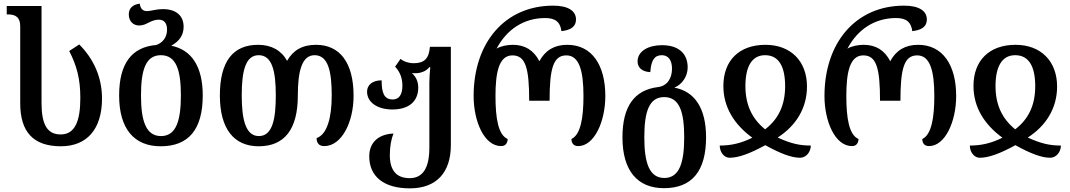

<svg xmlns="http://www.w3.org/2000/svg" viewBox="-20 -793 5872 1054"><path d="M314 10C459 10 540 -86 540 -252C540 -369 494 -470 415 -549L360 -513C401 -433 421 -361 421 -255C421 -129 392 -55 313 -55C240 -55 208 -108 208 -228V-760H17V-714H22C69 -714 91 -696 91 -648V-226C91 -71 161 10 314 10Z M862 10C1015 10 1093 -82 1093 -269C1093 -427 1032 -520 920 -542C962 -565 988 -598 988 -646C988 -705 949 -743 874 -743C859 -743 841 -741 827 -738C813 -735 797 -732 787 -732C765 -732 751 -744 747 -773C710 -768 687 -749 687 -714C687 -677 711 -653 744 -653C765 -653 781 -661 798 -670C815 -678 831 -685 852 -685C882 -685 897 -665 897 -630C897 -590 875 -559 838 -546C703 -535 634 -444 634 -269C634 -85 717 10 862 10ZM864 -46C781 -46 754 -130 754 -269C754 -407 779 -490 863 -490C947 -490 973 -409 973 -269C973 -131 947 -46 864 -46Z M1400 10C1541 10 1615 -82 1615 -269C1615 -402 1637 -490 1707 -490C1783 -490 1801 -397 1801 -269C1801 -147 1776 -55 1718 -35C1718 -9 1730 9 1760 9C1856 9 1921 -123 1921 -267C1921 -451 1844 -547 1715 -547C1639 -547 1589 -517 1556 -459C1525 -516 1470 -547 1397 -547C1259 -547 1187 -456 1187 -269C1187 -86 1264 10 1400 10ZM1401 -46C1329 -46 1307 -136 1307 -269C1307 -401 1327 -490 1400 -490C1474 -490 1494 -403 1494 -269C1494 -143 1477 -46 1401 -46Z M2230 241C2376 241 2455 154 2455 3V-536H2340C2335 -472 2310 -446 2251 -446C2224 -446 2195 -455 2179 -470L2149 -427C2177 -397 2189 -363 2189 -322C2189 -273 2170 -247 2136 -247C2089 -247 2075 -282 2075 -352C2024 -352 1995 -326 1995 -290C1995 -231 2052 -192 2134 -192C2225 -192 2276 -237 2276 -312C2276 -345 2264 -371 2241 -392C2247 -391 2253 -391 2259 -391C2289 -391 2318 -401 2337 -424H2342C2339 -391 2337 -362 2337 -338V18C2337 129 2301 185 2229 185C2157 185 2120 143 2120 59C2120 10 2128 -30 2140 -60C2053 -56 2007 -7 2007 65C2007 176 2087 241 2230 241Z M2731 9C2754 9 2766 -6 2767 -30C2715 -52 2700 -144 2700 -266C2700 -393 2718 -489 2793 -489C2865 -489 2885 -420 2885 -240H2997C2997 -416 3017 -489 3089 -489C3161 -489 3183 -401 3183 -266C3183 -148 3168 -54 3117 -30C3117 -7 3129 9 3154 9C3242 9 3303 -125 3303 -266C3303 -435 3230 -547 3094 -547C3024 -547 2973 -517 2941 -457C2910 -517 2862 -547 2795 -547C2765 -547 2729 -540 2706 -526C2762 -632 2856 -694 2973 -694C3030 -694 3056 -671 3062 -622C3114 -628 3142 -647 3142 -686C3142 -734 3098 -762 3017 -762C2751 -762 2580 -558 2580 -266C2580 -127 2638 9 2731 9Z M3625 240C3777 240 3856 148 3856 -39C3856 -199 3794 -291 3682 -312C3726 -330 3755 -375 3755 -423C3755 -501 3703 -545 3614 -545C3539 -545 3480 -512 3480 -456C3480 -421 3506 -399 3550 -397C3554 -462 3573 -490 3613 -490C3649 -490 3669 -462 3669 -416C3669 -362 3642 -321 3592 -315C3463 -299 3397 -210 3397 -39C3397 145 3480 240 3625 240ZM3627 184C3544 184 3517 100 3517 -39C3517 -177 3542 -260 3626 -260C3710 -260 3736 -179 3736 -39C3736 99 3710 184 3627 184Z M3985 73C4034 73 4095 51 4181 4C4266 51 4326 73 4372 73C4407 73 4431 39 4431 6C4371 6 4323 -4 4249 -38C4349 -102 4410 -199 4410 -318C4410 -457 4321 -547 4182 -547C4038 -547 3951 -461 3951 -321C3951 -205 4010 -110 4110 -37C4049 -7 3995 6 3931 6C3931 42 3955 73 3985 73ZM4180 -83C4109 -141 4072 -216 4072 -321C4072 -425 4106 -490 4180 -490C4257 -490 4290 -425 4290 -320C4290 -214 4252 -138 4180 -83Z M4657 9C4680 9 4692 -6 4693 -30C4641 -52 4626 -144 4626 -266C4626 -393 4644 -489 4719 -489C4791 -489 4811 -420 4811 -240H4923C4923 -416 4943 -489 5015 -489C5087 -489 5109 -401 5109 -266C5109 -148 5094 -54 5043 -30C5043 -7 5055 9 5080 9C5168 9 5229 -125 5229 -266C5229 -435 5156 -547 5020 -547C4950 -547 4899 -517 4867 -457C4836 -517 4788 -547 4721 -547C4691 -547 4655 -540 4632 -526C4688 -632 4782 -694 4899 -694C4956 -694 4982 -671 4988 -622C5040 -628 5068 -647 5068 -686C5068 -734 5024 -762 4943 -762C4677 -762 4506 -558 4506 -266C4506 -127 4564 9 4657 9Z M5358 73C5407 73 5468 51 5554 4C5639 51 5699 73 5745 73C5780 73 5804 39 5804 6C5744 6 5696 -4 5622 -38C5722 -102 5783 -199 5783 -318C5783 -457 5694 -547 5555 -547C5411 -547 5324 -461 5324 -321C5324 -205 5383 -110 5483 -37C5422 -7 5368 6 5304 6C5304 42 5328 73 5358 73ZM5553 -83C5482 -141 5445 -216 5445 -321C5445 -425 5479 -490 5553 -490C5630 -490 5663 -425 5663 -320C5663 -214 5625 -138 5553 -83Z"/></svg>

Font: Noto Serif Georgian SemiCondensed Semi
Style: Regular
Weight: 600
Width: 4
Designer: Monotype Design Team
Foundry: Monotype Imaging Inc.
Version: Version 1.901